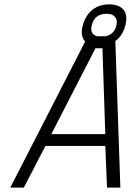

<svg xmlns="http://www.w3.org/2000/svg" viewBox="-20 -859 598 879"><path d="M400 -743C408 -778.3 431 -796 469 -796C485.7 -796 498.2 -791.2 506.5 -781.5C514.8 -771.8 517 -759 513 -743C507 -715.7 490.3 -699 463 -693H425C401.7 -699 393.3 -715.7 400 -743ZM449 -638 462 -245H215L417 -638ZM89 0 188 -191H462L470 0H531L508 -671C530.7 -687.7 546 -711.7 554 -743C562 -775 559 -799 545 -815C531 -831 509.3 -839 480 -839C450 -839 424.5 -830.8 403.5 -814.5C382.5 -798.2 367.7 -774.3 359 -743C350.3 -711 354 -686.3 370 -669L27 0Z"/></svg>

Font: RazerF5 Light
Style: Italic
Weight: 300
Foundry: Razer Inc.
Version: Version 2